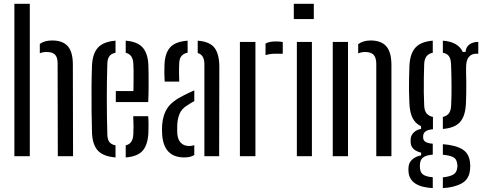

<svg xmlns="http://www.w3.org/2000/svg" viewBox="-20 -820 2533 1008"><path d="M55.5 0V-800H136.5V0ZM283.5 0 282.5 -487Q282.5 -519 269 -533Q255.5 -547 225 -547Q204.5 -547 189 -540.5V-589.5Q213.5 -607.5 254 -607.5Q309.5 -607.5 336 -577.2Q362.5 -547 362.5 -481L363.5 0Z M463 -123Q461.5 -170.5 460.8 -233.2Q460 -296 460.5 -360.2Q461 -424.5 463 -476Q466 -540 495 -570.8Q524 -601.5 586.5 -606.5V-543Q563.5 -538.5 553.8 -524.2Q544 -510 543.5 -486Q538 -305 543.5 -115Q544 -88 554.2 -74.5Q564.5 -61 586.5 -57V6.5Q522.5 1.5 494 -29.2Q465.5 -60 463 -123ZM588 -284V-342H680.5Q681 -371 681.2 -400.5Q681.5 -430 681.2 -453.2Q681 -476.5 680 -486Q678 -534 640 -543V-606.5Q701.5 -601.5 729 -570.5Q756.5 -539.5 759 -478.5Q759.5 -467 760 -434.8Q760.5 -402.5 760.2 -361.8Q760 -321 758 -284ZM640 6.5V-57Q678 -65 680 -115.5Q681 -130.5 681 -156Q681 -181.5 679.5 -210H758Q759.5 -193 759.8 -166Q760 -139 759 -123Q756 -59.5 729 -28.8Q702 2 640 6.5Z M844.5 -391.5Q843 -412.5 842.8 -435.2Q842.5 -458 843.5 -478.5Q845.5 -539.5 872.5 -570.5Q899.5 -601.5 965 -606.5V-543.5Q945 -539.5 933.5 -526.8Q922 -514 921 -489Q919.5 -467 920 -436.5Q920.5 -406 921 -391.5ZM1053 0V-483.5Q1053 -532 1018 -541.5V-606.5Q1082 -601.5 1106.8 -568.2Q1131.5 -535 1131.5 -468L1130.5 0ZM831.5 -111.5Q830.5 -124 830.5 -136.2Q830.5 -148.5 831 -161.5Q834.5 -215.5 859 -252.8Q883.5 -290 949 -321.5Q960.5 -327.5 973.5 -333.5Q986.5 -339.5 1000 -345.5V-289Q992 -285 983.2 -279.8Q974.5 -274.5 965 -268Q932.5 -249 921.8 -220.2Q911 -191.5 910.5 -160.5Q910 -147 910.2 -136.8Q910.5 -126.5 911 -116.5Q913.5 -87 929.5 -70.2Q945.5 -53.5 973.5 -53.5Q988.5 -53.5 1000 -58V-6Q979.5 6.5 948 6.5Q840.5 6.5 831.5 -111.5Z M1374 -530.5V-591.5Q1394.5 -602.5 1427 -602.5Q1447 -602.5 1464.5 -599.5V-538H1428Q1395.5 -538 1374 -530.5ZM1239.5 0V-600H1321V0Z M1522.5 -720V-800H1627.5V-720ZM1538.5 0V-600H1617.5V0Z M1955.5 0V-487Q1954.5 -519 1940.8 -533Q1927 -547 1896.5 -547Q1877.5 -547 1860.5 -539.5V-588Q1886 -607.5 1925.5 -607.5Q1981 -607.5 2007.8 -577.2Q2034.5 -547 2035 -481V0ZM1727 0V-600H1807V0Z M2252 167.5Q2133.5 161.5 2125 85Q2124.5 79.5 2124.2 73Q2124 66.5 2124.5 60Q2126 32.5 2145.5 16.2Q2165 0 2191 -4.5V-18.5Q2139 -31.5 2136 -70.5Q2135.5 -77.5 2135.8 -81.2Q2136 -85 2136 -90Q2137 -110 2152.8 -125Q2168.5 -140 2190.5 -143V-157.5Q2160.5 -171.5 2146.2 -200Q2132 -228.5 2129.5 -273.5Q2127.5 -314 2127.2 -343.5Q2127 -373 2127.5 -403.2Q2128 -433.5 2129.5 -476Q2133 -539.5 2161.5 -570.5Q2190 -601.5 2252 -606.5V-543Q2208.5 -535 2207 -482.5Q2206 -451.5 2205.2 -412.5Q2204.5 -373.5 2205 -334.8Q2205.5 -296 2207 -266Q2208 -238.5 2219.8 -224.5Q2231.5 -210.5 2253 -206V-141.5Q2201.5 -137.5 2201.5 -104.5V-99Q2201.5 -83.5 2213 -75.8Q2224.5 -68 2252 -65.5V-8Q2222.5 -6.5 2204.5 4.5Q2186.5 15.5 2185 41Q2184 46 2184.2 51.8Q2184.5 57.5 2185 63.5Q2187 88.5 2204.5 98.5Q2222 108.5 2252 110.5ZM2305 -143V-206Q2325.5 -211 2336.2 -224.2Q2347 -237.5 2348.5 -266Q2351 -313 2350.5 -373.2Q2350 -433.5 2348 -485Q2346.5 -511.5 2336.8 -525.2Q2327 -539 2305 -543V-606.5Q2385 -600.5 2409.5 -547.5H2424Q2426 -572.5 2444 -586.2Q2462 -600 2491 -600V-538H2480.5Q2455.5 -538 2441.2 -520.8Q2427 -503.5 2427 -466.5V-441Q2428 -408 2428 -382.2Q2428 -356.5 2427.8 -331.2Q2427.5 -306 2426 -273.5Q2422.5 -209.5 2394.8 -178.8Q2367 -148 2305 -143ZM2305 167.5V111Q2337.5 108 2357.5 97.8Q2377.5 87.5 2380.5 61.5Q2383 50 2380 38.5Q2377 12.5 2356.8 3.8Q2336.5 -5 2305 -7.5V-63Q2372.5 -58 2408.5 -35.5Q2444.5 -13 2448 37.5Q2448.5 43.5 2448.8 51Q2449 58.5 2448 67Q2444.5 120 2404.8 142.2Q2365 164.5 2305 167.5Z"/></svg>

Font: Big Shoulders Stencil Text
Style: Regular
Weight: 400
Designer: Patric King
Foundry: XO Type Co
Version: Version 1.000